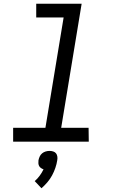

<svg xmlns="http://www.w3.org/2000/svg" viewBox="-20 -755 640 1023"><path d="M453 0H50V-74H222L319 -662H173V-735H415L306 -74H452ZM201 248 165 210Q180 197 192 180.5Q204 164 212 147Q205 145 198.5 140.5Q192 136 188.5 129.5Q185 123 184.5 115Q184 107 185 99Q187 89 191.5 79Q196 69 204.5 62Q213 55 223.5 52Q234 49 244 49Q254 49 263.5 52Q273 55 278.5 62Q284 69 285.5 79Q287 89 285 99Q282 119 275 139.5Q268 160 257.5 179.5Q247 199 232.5 216Q218 233 201 248Z"/></svg>

Font: Iosevka Extended Oblique
Style: Regular
Weight: 400
Width: 7
Italic angle: -9°
Monospace: yes
Designer: Belleve Invis
Foundry: Belleve Invis
Version: Version 32.0.1; ttfautohint (v1.8.4)